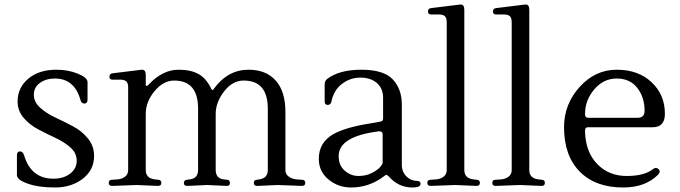

<svg xmlns="http://www.w3.org/2000/svg" viewBox="-20 -820 3012 851"><path d="M397 -129Q397 -66 346.5 -27.5Q296 11 223.5 11Q151 11 103 -6Q55 -23 55 -44V-131Q55 -149 68.5 -149Q82 -149 87 -131Q118 -28 217 -28Q262 -28 291 -50.5Q320 -73 320 -107Q320 -141 293 -165.5Q266 -190 227.5 -208Q189 -226 150.5 -246Q112 -266 85 -297.5Q58 -329 58 -370Q58 -431 105 -471Q152 -511 230 -511Q282 -511 325 -493.5Q368 -476 368 -456V-379Q368 -361 354 -361Q340 -361 336 -379Q309 -472 223 -472Q184 -472 157 -452.5Q130 -433 130 -400.5Q130 -368 157.5 -343Q185 -318 224.5 -299.5Q264 -281 303 -260.5Q342 -240 369.5 -206.5Q397 -173 397 -129Z M610 -511Q626 -511 626 -488V-444Q626 -439 629.5 -439Q633 -439 639 -445Q700 -511 772 -511Q826 -511 860.5 -491.5Q895 -472 916 -427Q919 -421 922 -421Q925 -421 929 -428Q990 -511 1082 -511Q1159 -511 1202 -463Q1245 -415 1245 -324V-66Q1245 -48 1259.5 -37.5Q1274 -27 1294 -25L1321 -23Q1333 -22 1333 -9Q1333 4 1318 4L1211 0L1120 4Q1105 4 1105 -9Q1105 -22 1117 -23L1130 -25Q1167 -31 1167 -66V-338Q1167 -463 1060 -463Q1010 -463 973 -414.5Q936 -366 936 -315V-68Q936 -29 971 -25L988 -23Q999 -22 999 -9Q999 4 986 4L898 0L810 4Q795 4 795 -8.5Q795 -21 807 -23L822 -25Q858 -30 858 -66V-338Q858 -463 752 -463Q704 -463 665 -416Q626 -369 626 -315V-66Q626 -30 666 -25L683 -23Q695 -22 695 -9Q695 4 680 4L585 0L477 4Q462 4 462 -9Q462 -22 474 -23L502 -25Q522 -27 535 -37.5Q548 -48 548 -66V-432Q548 -452 539.5 -459.5Q531 -467 512 -467H478Q465 -467 465 -480Q465 -493 478 -495L608 -511Q609 -511 610 -511Z M1844 -5Q1844 11 1808 11Q1746 11 1703 -38Q1696 -45 1692.5 -45Q1689 -45 1682 -39Q1617 11 1536 11Q1479 11 1436 -24.5Q1393 -60 1393 -116Q1393 -187 1455 -224Q1510 -256 1627 -274Q1655 -279 1665 -281Q1678 -282 1678 -295V-387Q1678 -428 1650.5 -452Q1623 -476 1577.5 -476Q1532 -476 1495.5 -448Q1459 -420 1449 -370Q1446 -355 1432.5 -355Q1419 -355 1419 -370V-445Q1419 -462 1430 -470Q1483 -511 1582 -511Q1681 -511 1721 -468Q1761 -425 1761 -357V-90Q1761 -58 1781.5 -38Q1802 -18 1830 -18Q1844 -18 1844 -5ZM1676 -98V-223Q1676 -238 1663 -238Q1662 -238 1660 -238Q1481 -216 1481 -128Q1481 -87 1508 -63.5Q1535 -40 1568.5 -40Q1602 -40 1627.5 -53Q1653 -66 1664.5 -79Q1676 -92 1676 -98Z M2022 -800Q2038 -800 2038 -777V-66Q2038 -30 2078 -25L2095 -23Q2107 -22 2107 -9Q2107 4 2092 4L1997 0L1889 4Q1874 4 1874 -9Q1874 -22 1886 -23L1914 -25Q1934 -27 1947 -37.5Q1960 -48 1960 -66V-721Q1960 -741 1951.5 -748.5Q1943 -756 1924 -756H1890Q1877 -756 1877 -769Q1877 -782 1890 -784L2020 -800Q2021 -800 2022 -800Z M2310 -800Q2326 -800 2326 -777V-66Q2326 -30 2366 -25L2383 -23Q2395 -22 2395 -9Q2395 4 2380 4L2285 0L2177 4Q2162 4 2162 -9Q2162 -22 2174 -23L2202 -25Q2222 -27 2235 -37.5Q2248 -48 2248 -66V-721Q2248 -741 2239.5 -748.5Q2231 -756 2212 -756H2178Q2165 -756 2165 -769Q2165 -782 2178 -784L2308 -800Q2309 -800 2310 -800Z M2927 -316Q2927 -256 2873 -256H2585Q2573 -256 2573 -239Q2575 -147 2626.5 -93.5Q2678 -40 2757.5 -40Q2837 -40 2875 -71Q2888 -81 2899 -70Q2910 -59 2896 -45Q2840 11 2742 11Q2619 11 2549.5 -59.5Q2480 -130 2480 -256Q2480 -358 2549 -434.5Q2618 -511 2713.5 -511Q2809 -511 2868 -455.5Q2927 -400 2927 -316ZM2837 -329Q2837 -389 2804.5 -430.5Q2772 -472 2713.5 -472Q2655 -472 2614 -424Q2573 -376 2573 -314Q2573 -298 2586 -298H2806Q2837 -298 2837 -329Z"/></svg>

Font: Lustria
Style: Regular
Weight: 400
Designer: Matthew Desmond
Foundry: Matthew Desmond
Version: Version 001.001; ttfautohint (v1.6)